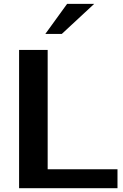

<svg xmlns="http://www.w3.org/2000/svg" viewBox="-20 -987 646 1007"><path d="M474.1 -966.8 304.2 -809.1H217.8L332 -966.8ZM596.2 0H80.1V-725.1H230V-99.1H596.2Z"/></svg>

Font: Aurulent Sans
Style: Bold
Weight: 700
Version: Version 2007.05.04